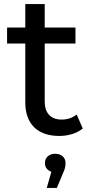

<svg xmlns="http://www.w3.org/2000/svg" viewBox="-20 -666 454 949"><path d="M105 -451V-160C105 -53 166 6 273 6C317 6 361 -7 389 -31L359 -100C338 -83 313 -75 284 -75C231 -75 201 -107 201 -164V-451H353V-530H201V-646H105V-530H15V-451ZM202 140C202 161 214 176 234 183L211 263H261L291 191C300 173 304 156 304 140C304 113 284 94 253 94C222 94 202 113 202 140Z"/></svg>

Font: Malon Grotesk Med
Style: Regular
Weight: 500
Designer: Julieta Ulanovsky
Foundry: Julieta Ulanovsky
Version: Version 7.200